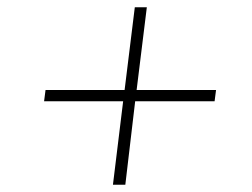

<svg xmlns="http://www.w3.org/2000/svg" viewBox="-20 -598 693 527"><path d="M350 -578H383L355 -351H573L569 -320H351L324 -91H290L318 -320H101L105 -351H322Z"/></svg>

Font: Aleo ExtraLight
Style: Italic
Weight: 250
Italic angle: -7°
Designer: Alessio Laiso
Foundry: Alessio Laiso
Version: Version 2.001;gftools[0.9.29]